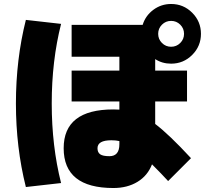

<svg xmlns="http://www.w3.org/2000/svg" viewBox="-20 -870 1040 965"><path d="M580 -360H340V-515H580V-585H340V-745H697Q711 -791 750.5 -820.5Q790 -850 840 -850Q902 -850 946 -806Q990 -762 990 -700Q990 -638 946 -594Q902 -550 840 -550Q795 -550 760 -573V-515H920V-360H760V-247Q829 -195 940 -75L825 40Q795 7 744 -44Q722 13 671 44Q620 75 550 75Q300 75 300 -125Q300 -320 550 -320Q570 -320 580 -319ZM287 -750Q240 -564 240 -350Q240 -136 287 50L110 70Q60 -129 60 -350Q60 -571 110 -770ZM886 -654Q905 -673 905 -700Q905 -727 886 -746Q867 -765 840 -765Q813 -765 794 -746Q775 -727 775 -700Q775 -673 794 -654Q813 -635 840 -635Q867 -635 886 -654ZM580 -161Q563 -165 540 -165Q470 -165 470 -125Q470 -104 483.5 -94.5Q497 -85 530 -85Q580 -85 580 -145Z"/></svg>

Font: M PLUS 1p Black
Style: Regular
Weight: 900
Version: Version 1.061